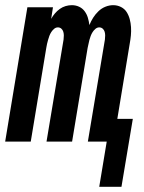

<svg xmlns="http://www.w3.org/2000/svg" viewBox="-36 -548 556 743"><path d="M348 175 377 0H304L370 -395Q371 -403 371 -410.5Q371 -418 369 -425Q367 -432 361.5 -437Q356 -442 348 -442Q340 -442 333.5 -436.5Q327 -431 322.5 -424Q318 -417 315 -409Q312 -401 310 -393.5Q308 -386 306.5 -378Q305 -370 303 -362L243 0H144L210 -395Q211 -403 211 -410.5Q211 -418 209 -425Q207 -432 201.5 -437Q196 -442 188 -442Q180 -442 173.5 -436.5Q167 -431 162.5 -424Q158 -417 155 -409Q152 -401 150 -393.5Q148 -386 146 -378Q144 -370 143 -362L83 0H-16L70 -520H169L162 -475Q168 -486 176.5 -496Q185 -506 195.5 -513.5Q206 -521 218 -524.5Q230 -528 242 -528Q257 -528 270 -522Q283 -516 291.5 -504.5Q300 -493 304 -479.5Q308 -466 310 -451Q316 -466 324.5 -479.5Q333 -493 345 -504.5Q357 -516 372 -522Q387 -528 402 -528Q418 -528 432 -521Q446 -514 454 -501.5Q462 -489 466 -474Q470 -459 471 -443Q472 -427 470.5 -411Q469 -395 466 -379L418 -88H478L434 175Z"/></svg>

Font: Iosevka SS04 Semibold
Style: Italic
Weight: 600
Italic angle: -9°
Monospace: yes
Designer: Belleve Invis
Foundry: Belleve Invis
Version: Version 19.0.0; ttfautohint (v1.8.4)